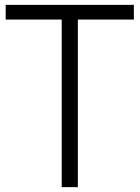

<svg xmlns="http://www.w3.org/2000/svg" viewBox="-20 -770 574 790"><path d="M233.9 -689.5H3.4V-750H530.8V-689.5H300.3V0H233.9Z"/></svg>

Font: Spartan MB
Style: Regular
Weight: 400
Designer: Matt Bailey, Mirko Velimirovic
Foundry: Matt Bailey
Version: Version 1.005